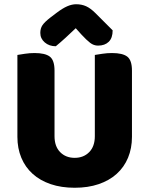

<svg xmlns="http://www.w3.org/2000/svg" viewBox="-20 -867 704 905"><path d="M332 18Q269 18 219 1Q169 -16 134 -47.5Q99 -79 80.5 -123.5Q62 -168 62 -222V-608Q74 -610 97 -613.5Q120 -617 143 -617Q193 -617 215 -600Q237 -583 237 -534V-225Q237 -177 263.5 -150Q290 -123 332 -123Q374 -123 400.5 -150Q427 -177 427 -225V-608Q439 -610 462 -613.5Q485 -617 508 -617Q558 -617 580 -600Q602 -583 602 -534V-222Q602 -168 583.5 -123.5Q565 -79 530 -47.5Q495 -16 445 1Q395 18 332 18ZM337 -734Q313 -711 289 -689Q265 -667 243 -649Q212 -649 191 -667Q170 -685 170 -712Q170 -733 180 -748Q190 -763 217 -784L246 -806Q275 -828 297 -837.5Q319 -847 339 -847Q365 -847 386 -837.5Q407 -828 430 -805L511 -724Q511 -688 492.5 -670Q474 -652 442 -652Q422 -652 405 -665Q388 -678 364 -704Z"/></svg>

Font: Baloo Bhaina 2 ExtraBold
Style: Regular
Weight: 800
Designer: Yesha Goshar, Manish Minz, Shuchita Grover and Ek Type
Foundry: Ek Type
Version: Version 1.640;hotconv 1.0.111;makeotfexe 2.5.65597; ttfautoh